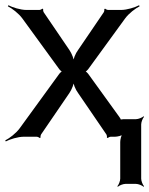

<svg xmlns="http://www.w3.org/2000/svg" viewBox="-42 -522 570 733"><path d="M497 160V-47C497 -56 503 -71 508 -76L506 -78C501 -73 486 -67 477 -67H430C427 -67 417 -66 416 -64L420 -62C421 -64 416 -73 414 -75L297 -237C294 -242 285 -251 281 -251V-247C285 -247 294 -256 297 -261L436 -452C450 -471 475 -490 491 -498L489 -502C474 -494 443 -484 420 -484H371C367 -484 361 -487 359 -489L356 -487C357 -485 356 -478 354 -475L256 -331C246 -318 237 -295 237 -283H241C241 -295 232 -318 223 -331L125 -475C123 -478 122 -485 123 -487L120 -489C118 -487 112 -484 108 -484H59C36 -484 5 -494 -10 -502L-12 -498C4 -490 29 -471 43 -452L182 -261C185 -256 194 -247 198 -247V-251C194 -251 185 -242 182 -237L33 -32C19 -13 -6 6 -22 14L-20 18C-5 10 26 0 49 0H98C102 0 108 3 110 5L113 3C112 1 113 -6 115 -9L223 -167C232 -180 241 -203 241 -215H237C237 -203 246 -180 256 -167L364 -9C366 -6 367 1 366 3L369 5C371 3 377 0 381 0H397C406 0 423 -4 428 -9L426 -11C421 -6 417 11 417 20V160C417 169 411 184 406 189L408 191C413 186 428 180 437 180H477C486 180 501 186 506 191L508 189C503 184 497 169 497 160Z"/></svg>

Font: Gamestation Storm
Style: Regular
Weight: 400
Designer: Jonas Hecksher
Foundry: Jonas Hecksher, Playtypeª, e-types AS
Version: Version 1.003